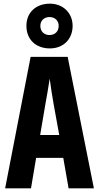

<svg xmlns="http://www.w3.org/2000/svg" viewBox="-20 -1027 540 1047"><path d="M252 -763C327 -763 376 -815 376 -886C376 -956 324 -1007 252 -1007C174 -1007 124 -957 124 -886C124 -813 174 -763 252 -763ZM250 -836C220 -836 200 -856 200 -886C200 -915 221 -934 250 -934C280 -934 300 -914 300 -886C300 -856 280 -836 250 -836ZM8 0H149L177 -166H325L354 0H492L349 -717H147ZM227 -456C234 -495 245 -557 251 -598C256 -557 266 -497 273 -456L303 -291H199Z"/></svg>

Font: Noto Sans Mono ExtraCondensed ExtraBold
Style: Regular
Weight: 800
Width: 2
Designer: Monotype Design Team
Foundry: Monotype Imaging Inc.
Version: Version 2.014